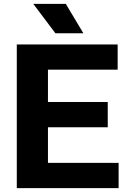

<svg xmlns="http://www.w3.org/2000/svg" viewBox="-20 -969 667 989"><path d="M66.5 0V-740H586V-610H227V-130H591V0ZM163 -313.5V-443.5H535V-313.5ZM265.5 -797.5 151.5 -949H319L409.5 -797.5Z"/></svg>

Font: Encode Sans SC
Style: Bold
Weight: 700
Version: Version 3.002